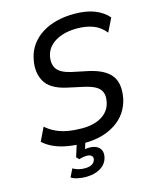

<svg xmlns="http://www.w3.org/2000/svg" viewBox="-132 -803 883 1089"><g transform="rotate(-15 309.5 -258.5)"><path d="M278 9Q226 9 179.5 1Q133 -7 97.5 -23.5Q62 -40 39 -62L77 -141Q102 -118 134.5 -103Q167 -88 205.5 -81.5Q244 -75 286 -75Q335 -75 371 -88Q407 -101 429 -124.5Q451 -148 458 -180Q466 -217 456.5 -240Q447 -263 423 -276.5Q399 -290 360 -299L259 -321Q164 -343 135 -398.5Q106 -454 122 -527Q131 -572 156.5 -607Q182 -642 220 -666Q258 -690 306 -702Q354 -714 409 -714Q480 -714 529 -694.5Q578 -675 608 -640L569 -561Q540 -598 498.5 -614Q457 -630 402 -630Q354 -630 314.5 -617Q275 -604 249.5 -579.5Q224 -555 216 -521Q206 -473 226.5 -443.5Q247 -414 307 -400L407 -379Q500 -358 535.5 -310Q571 -262 554 -176Q544 -132 520.5 -98Q497 -64 460.5 -40Q424 -16 378.5 -3.5Q333 9 278 9ZM236 197Q213 197 188.5 192Q164 187 150 177L173 130Q187 138 203.5 143Q220 148 243 148Q268 148 283.5 139.5Q299 131 304 113Q307 98 297.5 90Q288 82 270 82Q261 82 249 84Q237 86 225 90L210 75L240 -20H291L266 58L244 49Q255 45 269.5 43Q284 41 298 41Q320 41 337 49Q354 57 362.5 73.5Q371 90 366 115Q357 155 321.5 176Q286 197 236 197Z"/></g></svg>

Font: Nunito Sans 7pt SemiCondensed Medium
Style: Italic
Weight: 500
Width: 4
Italic angle: -9°
Designer: Vernon Adams
Foundry: Vernon Adams
Version: Version 3.101;gftools[0.9.27]